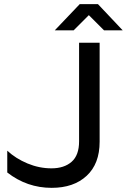

<svg xmlns="http://www.w3.org/2000/svg" viewBox="-20 -894 611 925"><path d="M15 -168V-63Q110 11 229 11Q335 11 397.5 -47Q460 -105 460 -211V-688H361V-213Q361 -146 325 -114.5Q289 -83 228 -83Q169 -83 112.5 -106.5Q56 -130 15 -168ZM364 -874 244 -748H335L408 -821L481 -748H571L452 -874Z"/></svg>

Font: Roundo Medium
Style: Regular
Weight: 500
Designer: Namrata Goyal (Gurmukhi), Shiva Nallaperumal (Latin)
Foundry: Indian Type Foundry
Version: Version 1.000;PS 1.0;hotconv 1.0.88;makeotf.lib2.5.647800